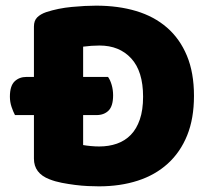

<svg xmlns="http://www.w3.org/2000/svg" viewBox="-20 -643 741 679"><path d="M330 16Q313 16 291 15Q269 14 245.5 11Q222 8 198.5 3.5Q175 -1 155 -9Q100 -30 100 -82V-236H33Q27 -247 21 -264.5Q15 -282 15 -301Q15 -339 31.5 -355Q48 -371 74 -371H100V-549Q100 -570 111.5 -581.5Q123 -593 143 -600Q186 -614 234 -618.5Q282 -623 320 -623Q398 -623 461.5 -604Q525 -585 570.5 -545.5Q616 -506 641 -446Q666 -386 666 -304Q666 -224 642 -164.5Q618 -105 573.5 -64.5Q529 -24 467 -4Q405 16 330 16ZM274 -130Q285 -128 301 -126.5Q317 -125 331 -125Q365 -125 393.5 -135Q422 -145 442.5 -166Q463 -187 474.5 -220.5Q486 -254 486 -301Q486 -391 444 -436.5Q402 -482 332 -482Q318 -482 303.5 -481Q289 -480 274 -478V-371H362Q370 -360 375 -342.5Q380 -325 380 -306Q380 -268 364 -252Q348 -236 321 -236H274Z"/></svg>

Font: Baloo
Style: Regular
Weight: 400
Designer: Sarang Kulkarni and Ek Type
Foundry: Ek Type
Version: Version 1.443;PS 1.000;hotconv 16.6.51;makeotf.lib2.5.65220;